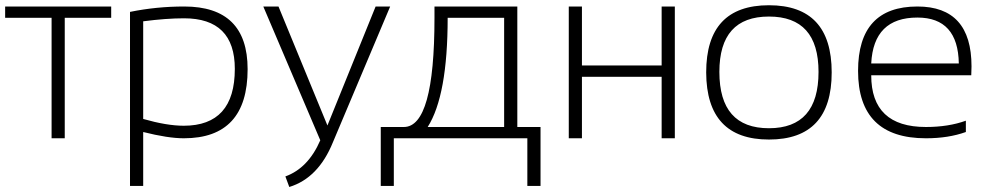

<svg xmlns="http://www.w3.org/2000/svg" viewBox="-20 -538 3853 747"><path d="M412.6 -512.7V-468.8H231.9V0H180.7V-468.8H0V-512.7Z M537.1 -75.2Q629.4 -48.8 694.8 -48.8Q893.6 -48.8 893.6 -270Q893.6 -466.8 695.8 -466.8Q627.4 -466.8 537.1 -455.1ZM485.8 -491.7Q587.9 -512.7 696.8 -512.7Q943.4 -512.7 943.4 -269Q943.4 0 695.3 0Q633.8 0 537.1 -24.4V185.5H485.8Z M1004.4 -512.7H1063.5L1253.9 -49.8L1441.4 -512.7H1498L1275.4 15.1Q1218.8 154.8 1105.5 189.5L1090.3 148.4Q1179.2 116.2 1226.1 7.8Z M1644 -43.9H1941.4V-468.8H1721.7Q1721.7 -166.5 1644 -43.9ZM1461.4 185.5V-43.9H1551.3Q1670.4 -43.9 1670.4 -468.8V-512.7H1992.7V-43.9H2083V185.5H2031.7V0H1512.2V185.5Z M2192.9 0V-512.7H2244.1V-283.2H2554.2V-512.7H2605.5V0H2554.2V-239.3H2244.1V0Z M2727.5 -256.3Q2727.5 -517.6 2971.7 -517.6Q3215.8 -517.6 3215.8 -256.3Q3215.8 4.9 2971.7 4.9Q2728.5 4.9 2727.5 -256.3ZM2971.7 -39.1Q3164.6 -39.1 3164.6 -258.3Q3164.6 -473.6 2971.7 -473.6Q2778.8 -473.6 2778.8 -258.3Q2778.8 -39.1 2971.7 -39.1Z M3549.3 -512.7Q3759.8 -512.7 3759.8 -279.8Q3759.8 -263.2 3758.8 -245.1H3369.6Q3369.6 -43.9 3582.5 -43.9Q3669.9 -43.9 3737.8 -68.4V-24.4Q3669.9 0 3582.5 0Q3318.4 0 3318.4 -262.2Q3318.4 -512.7 3549.3 -512.7ZM3369.6 -291H3710.4Q3707.5 -469.7 3549.3 -469.7Q3378.4 -469.7 3369.6 -291Z"/></svg>

Font: Sansation Light
Style: Light
Weight: 300
Designer: Bernd Montag
Version: Version 1.301